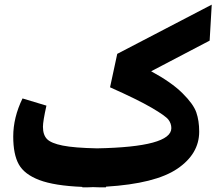

<svg xmlns="http://www.w3.org/2000/svg" viewBox="-20 -788 956 827"><path d="M892 -768 883 -613 631 -481Q718 -434 765.5 -387Q813 -340 825.5 -304Q838 -268 838 -221Q838 -125 743.5 -61Q649 3 437 16L436 19Q398 19 381 18Q366 19 335 19L334 17Q214 12 149.5 -12.5Q85 -37 61 -80Q37 -123 37 -200Q37 -282 77 -364L180 -333Q165 -266 165 -242Q165 -207 182.5 -189Q200 -171 250 -161Q300 -151 398 -149Q718 -155 718 -236Q718 -256 705.5 -272.5Q693 -289 633 -324Q573 -359 454 -412L485 -556Z"/></svg>

Font: FiraGO ExtraBold
Style: Regular
Weight: 800
Designer: bBox Type
Foundry: bBox Type GmbH
Version: Version 1.001;PS 001.001;hotconv 1.0.88;makeotf.lib2.5.64775